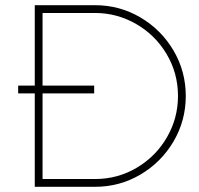

<svg xmlns="http://www.w3.org/2000/svg" viewBox="-20 -720 766 740"><path d="M114 -360H50V-390H114V-700H346Q441 -700 521.2 -652.8Q601.5 -605.5 648.8 -525.2Q696 -445 696 -350Q696 -255 648.8 -174.8Q601.5 -94.5 521.2 -47.2Q441 0 346 0H114ZM346 -30Q434 -30 507.5 -73.8Q581 -117.5 623.5 -191Q666 -264.5 666 -350Q666 -438 622.2 -511.5Q578.5 -585 504.8 -627.5Q431 -670 346 -670H144V-390H343V-360H144V-30Z"/></svg>

Font: Urbanist
Style: Regular
Weight: 400
Designer: Corey Hu
Foundry: Corey Hu
Version: Version 1.2; befe77262ef67d88f1d94aa3d2e49ef1327b4483